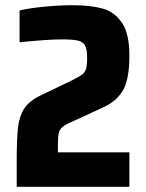

<svg xmlns="http://www.w3.org/2000/svg" viewBox="-20 -716 559 736"><path d="M135 -350 258 -409Q284 -422 295 -430.5Q306 -439 310 -452.5Q314 -466 314 -494Q314 -527 306 -541.5Q298 -556 278.5 -560.5Q259 -565 216 -565Q163 -565 55 -554V-676Q94 -685 151.5 -690.5Q209 -696 259 -696Q328 -696 374 -683Q420 -670 448 -628Q476 -586 476 -503Q476 -413 452 -371Q428 -329 379 -306L242 -243Q224 -234 216 -226Q208 -218 205 -204.5Q202 -191 202 -163V-132H476V0H44V-91Q44 -183 49 -227Q54 -271 73 -300Q92 -329 135 -350Z"/></svg>

Font: Saira Semi Condensed
Style: Bold
Weight: 700
Width: 4
Designer: Hector Gatti with collaboration of the Omnibus-Type team
Foundry: Omnibus-Type
Version: Version 1.001; ttfautohint (v1.8)